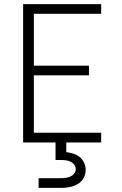

<svg xmlns="http://www.w3.org/2000/svg" viewBox="-20 -690 590 930"><path d="M92 0V-670H470V-623H144V-372H411V-325H144V-47H470V0ZM167 220V173H275Q287 173 298.5 171.5Q310 170 321 165Q332 160 339.5 150.5Q347 141 347 129Q347 117 339.5 107.5Q332 98 321.5 93Q311 88 299 86.5Q287 85 275 85H249V0H301V47Q319 49 336 54.5Q353 60 366.5 71Q380 82 387.5 98.5Q395 115 395 133Q395 147 390.5 160.5Q386 174 377 184.5Q368 195 355.5 202Q343 209 330 213Q317 217 303 218.5Q289 220 275 220Z"/></svg>

Font: Lode Dark Term
Style: Regular
Weight: 400
Monospace: yes
Designer: Belleve Invis
Foundry: Belleve Invis
Version: Version 29.2.0